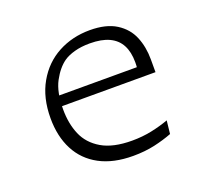

<svg xmlns="http://www.w3.org/2000/svg" viewBox="-97 -628 813 756"><g transform="rotate(-20 310.0 -250.0)"><path d="M143 -254.5Q143 -195 162.8 -148.5Q182.5 -102 230 -74Q277.5 -46 357 -46Q400 -46 438.5 -54Q477 -62 511.5 -74.5L505.5 -19.5Q472 -6.5 430.8 2.8Q389.5 12 340.5 12Q257.5 12 200.2 -18.8Q143 -49.5 113.8 -105.8Q84.5 -162 84.5 -238.5Q84.5 -324.5 119.8 -386.2Q155 -448 214.8 -480Q274.5 -512 348 -512Q416 -512 457.8 -485.8Q499.5 -459.5 517.2 -416.8Q535 -374 535 -321.5V-268H136.5V-311.5H489L469 -282.5Q471 -294 472.2 -306Q473.5 -318 473.5 -332Q473.5 -375 458.2 -404Q443 -433 411.2 -448Q379.5 -463 330 -463Q294 -463 266 -455.2Q238 -447.5 220 -435Q189.5 -413.5 166.2 -370.2Q143 -327 143 -254.5Z"/></g></svg>

Font: Monaspace Argon Var
Style: Regular
Weight: 400
Designer: Riley Cran and the Lettermatic Team
Version: Version 1.000 (Monaspace Argon Var)